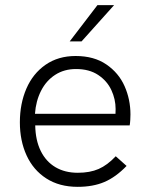

<svg xmlns="http://www.w3.org/2000/svg" viewBox="-20 -717 580 744"><path d="M57 -243Q57 -315 82.2 -373.5Q107.5 -432 156.5 -466Q205.5 -500 273 -500Q344.5 -500 392.2 -467.2Q440 -434.5 462.8 -383Q485.5 -331.5 485.5 -273.5Q485.5 -265 484.8 -252Q484 -239 482.5 -231H116.5Q117.5 -173.5 137.8 -132.2Q158 -91 194.8 -69.2Q231.5 -47.5 281.5 -47.5Q328.5 -47.5 362.2 -62.2Q396 -77 428.5 -111.5L470.5 -74Q428.5 -30.5 384.5 -11.8Q340.5 7 281 7Q210 7 159.5 -25.5Q109 -58 83 -114.8Q57 -171.5 57 -243ZM427.5 -276Q428 -282 428 -294.5Q428 -332.5 411.5 -368Q395 -403.5 360.5 -426.5Q326 -449.5 274.5 -449.5Q228.5 -449.5 193.8 -427Q159 -404.5 139 -365Q119 -325.5 115.5 -276ZM357.5 -697H422L296 -556.5H250Z"/></svg>

Font: HK Grotesk Light
Style: Regular
Weight: 300
Designer: Alfredo Marco Pradil
Foundry: Hanken Design Co.
Version: Version 3.001